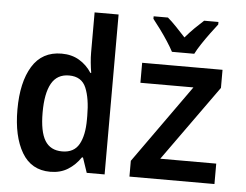

<svg xmlns="http://www.w3.org/2000/svg" viewBox="-53 -832 1167 909"><g transform="rotate(5 530.0 -378.0)"><path d="M217 10Q127 10 82 -66.5Q37 -143 37 -270Q37 -400 83.5 -476Q130 -552 223 -552Q271 -552 307 -530.5Q343 -509 366 -473H370Q366 -496 363.5 -521.5Q361 -547 361 -569V-760H475V0H390L366 -71H361Q336 -34 300.5 -12Q265 10 217 10ZM265 -91Q321 -91 345 -133.5Q369 -176 369 -251V-269Q369 -351 348 -401.5Q327 -452 267 -452Q210 -452 183.5 -405Q157 -358 157 -267Q157 -176 183 -133.5Q209 -91 265 -91ZM593 0V-75L858 -447H606V-542H988V-456L731 -97H997V0ZM742 -606Q731 -627 713.5 -654Q696 -681 676.5 -707.5Q657 -734 641 -754V-766H709Q728 -750 750 -727Q772 -704 795 -679Q819 -707 839 -726.5Q859 -746 881 -766H949V-754Q934 -735 914.5 -708.5Q895 -682 877 -655Q859 -628 848 -606Z"/></g></svg>

Font: Noto Sans Mono Condensed SemiBold
Style: Regular
Weight: 600
Width: 3
Designer: Monotype Design Team
Foundry: Monotype Imaging Inc.
Version: Version 2.014